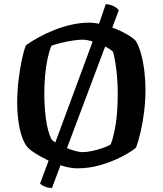

<svg xmlns="http://www.w3.org/2000/svg" viewBox="-20 -832 804 949"><path d="M237 97Q217 97 201 90Q185 83 178 76L396 -513Q417 -569 437.5 -626Q458 -683 475.5 -732Q493 -781 503 -812Q529 -809 545.5 -799.5Q562 -790 567 -781ZM364 0Q330 0 291 -11.5Q252 -23 215.5 -40.5Q179 -58 151.5 -76Q124 -94 113 -108Q89 -140 77 -198Q65 -256 65 -324Q65 -380 71.5 -434.5Q78 -489 87.5 -534.5Q97 -580 108 -608Q134 -627 170 -647Q206 -667 249 -684Q292 -701 336 -710.5Q380 -720 421 -720Q447 -720 481 -712Q515 -704 549 -690.5Q583 -677 610 -661Q637 -645 651 -630Q667 -604 677.5 -565Q688 -526 693.5 -480.5Q699 -435 699 -389Q699 -335 692.5 -281.5Q686 -228 675.5 -182Q665 -136 652 -102Q627 -81 580.5 -57Q534 -33 478 -16.5Q422 0 364 0ZM387 -80Q409 -80 436.5 -86Q464 -92 489.5 -101Q515 -110 527 -118Q538 -146 546 -184.5Q554 -223 558 -269Q562 -315 562 -363Q562 -427 555.5 -483Q549 -539 539 -575Q533 -583 515.5 -593.5Q498 -604 475 -613.5Q452 -623 429 -629.5Q406 -636 390 -636Q369 -636 339.5 -631.5Q310 -627 281.5 -620Q253 -613 234 -606Q223 -579 215 -541.5Q207 -504 203 -459.5Q199 -415 199 -368Q199 -306 207 -245Q215 -184 234 -144Q242 -134 261.5 -123Q281 -112 305 -102Q329 -92 351.5 -86Q374 -80 387 -80Z"/></svg>

Font: Texturina Medium 12pt SemiBold
Style: Regular
Weight: 600
Version: Version 1.002